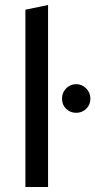

<svg xmlns="http://www.w3.org/2000/svg" viewBox="-20 -751 383 771"><path d="M82 0ZM173 -731V0H82V-712ZM286 -298Q262 -298 245.5 -314Q229 -330 229 -355Q229 -379 245.5 -396Q262 -413 286 -413Q309 -413 326 -396Q343 -379 343 -355Q343 -331 326.5 -314.5Q310 -298 286 -298Z"/></svg>

Font: Rosa Sans
Style: Regular
Weight: 400
Designer: Pentagram / MCKL
Foundry: Pentagram / MCKL
Version: Version 1.005;September 16, 2019;FontCreator 11.5.0.2425 64-